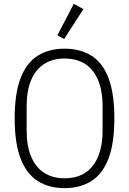

<svg xmlns="http://www.w3.org/2000/svg" viewBox="-20 -962 669 994"><path d="M314 12Q234 12 176 -24.5Q118 -61 87 -140.5Q56 -220 56 -349Q56 -479 87 -558.5Q118 -638 176 -674Q234 -710 314 -710Q395 -710 453 -674Q511 -638 541.5 -558.5Q572 -479 572 -349Q572 -220 541.5 -140.5Q511 -61 453 -24.5Q395 12 314 12ZM314 -39Q377 -39 420.5 -67Q464 -95 487.5 -150.5Q511 -206 511 -286V-412Q511 -493 487.5 -548Q464 -603 420.5 -631Q377 -659 314 -659Q253 -659 209 -631Q165 -603 141.5 -548Q118 -493 118 -412V-286Q118 -206 141.5 -150.5Q165 -95 209 -67Q253 -39 314 -39ZM412 -915 312 -760 277 -779 362 -942Z"/></svg>

Font: IBM Plex Sans Condensed Light
Style: Regular
Weight: 300
Width: 3
Designer: Mike Abbink, Paul van der Laan, Pieter van Rosmalen
Foundry: Bold Monday
Version: Version 3.201